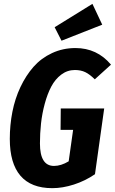

<svg xmlns="http://www.w3.org/2000/svg" viewBox="-20 -959 595 995"><path d="M459 -939 509.8 -831.1 298.8 -748 263.2 -817.9ZM371.1 -710Q482.9 -710 555.2 -624L471.2 -547.9Q445.3 -573.7 422.1 -585Q398.9 -596.2 368.2 -596.2Q329.1 -596.2 297.6 -572.5Q266.1 -548.8 245.8 -510.5Q225.6 -472.2 211.9 -421.4Q198.2 -370.6 192.6 -319.3Q187 -268.1 187 -215.8Q187 -99.1 259.8 -99.1Q296.4 -99.1 335.9 -123L358.9 -286.1H293.9L294.9 -397H520L472.2 -56.2Q421.4 -21.5 363 -2.7Q304.7 16.1 251 16.1Q141.1 16.1 85.9 -48.3Q30.8 -112.8 30.8 -238.8Q30.8 -311 44.2 -379.4Q57.6 -447.8 85.9 -507.8Q114.3 -567.9 153.8 -612.8Q193.4 -657.7 249.5 -683.8Q305.7 -710 371.1 -710Z"/></svg>

Font: Fira Sans Compressed
Style: Bold Italic
Weight: 700
Width: 3
Italic angle: -8°
Designer: Carrois Corporate & Edenspiekermann AG
Foundry: Carrois Corporate GbR & Edenspiekermann AG
Version: Version 4.203;PS 004.203;hotconv 1.0.88;makeotf.lib2.5.64775